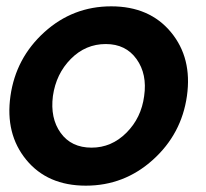

<svg xmlns="http://www.w3.org/2000/svg" viewBox="-20 -579 649 606"><path d="M462.5 -74.5Q372 7 251 7Q130 7 63 -74.5Q-4 -156 13 -276Q30 -396 120 -477.5Q210 -559 331 -559Q452 -559 519.5 -477.5Q587 -396 570 -276Q553 -156 462.5 -74.5ZM269 -113Q332 -113 379 -160Q426 -207 435 -276Q445 -345 411 -392.5Q377 -440 314 -440Q250 -440 203.5 -393Q157 -346 147 -276Q138 -206 171.5 -159.5Q205 -113 269 -113Z"/></svg>

Font: Oakes Grotesk
Style: Bold Italic
Weight: 600
Italic angle: -8°
Designer: Samuel Oakes
Foundry: Samuel Oakes
Version: Version 1.000;PS 001.000;hotconv 1.0.88;makeotf.lib2.5.64775